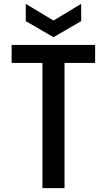

<svg xmlns="http://www.w3.org/2000/svg" viewBox="-20 -971 551 991"><path d="M40 -739V-646H199V0H313V-646H471V-739ZM113 -862 256 -779 399 -862V-951L256 -865L113 -951Z"/></svg>

Font: Malmofest Medium
Style: Regular
Weight: 500
Designer: Jonny Pinhorn (Poppins), Kolossal
Version: Version 1.004;Glyphs 3.1.2 (3151)